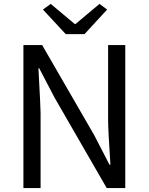

<svg xmlns="http://www.w3.org/2000/svg" viewBox="-20 -964 762 984"><path d="M100 -733H196L463 -271L541 -120H546Q534 -298 534 -352V-733H622V0H527L260 -463L181 -614H177Q188 -411 188 -385V0H100ZM200 -915 240 -944 363 -841H367L490 -944L529 -915L413 -789H317Z"/></svg>

Font: Source Han Sans K Regular
Style: Regular
Weight: 400
Designer: Ryoko NISHIZUKA  (kana & ideographs); Paul D. Hunt (Latin, Greek & Cyrillic); Wenlong ZHANG  (bopomofo); Sandoll Communi
Foundry: Adobe Systems Incorporated
Version: Version 1.00 July 18, 2014, initial release